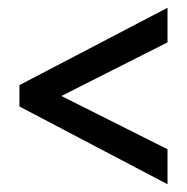

<svg xmlns="http://www.w3.org/2000/svg" viewBox="-20 -603 481 494"><path d="M411 -129V-219L138 -356L411 -494V-583L30 -384V-329Z"/></svg>

Font: Noto Sans Malayalam ExtraCondensed Medium
Style: Regular
Weight: 500
Width: 2
Designer: Jelle Bosma - Monotype Design Team
Foundry: Monotype Imaging Inc.
Version: Version 2.104